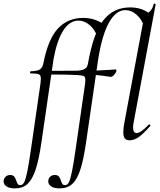

<svg xmlns="http://www.w3.org/2000/svg" viewBox="-123 -767 884 1062"><path d="M-103 237Q-103 222 -93 211.5Q-83 201 -67 201Q-52 201 -45 209Q-38 217 -33 232Q-29 245 -24.5 251Q-20 257 -10 257Q2 257 10.5 241.5Q19 226 28 182Q37 138 50 47L101 -306Q103 -326 103 -332Q103 -351 92 -356Q81 -361 46 -361Q43 -361 43 -366Q43 -368 44.5 -370.5Q46 -373 47 -373Q82 -373 97.5 -383Q113 -393 117 -418Q144 -553 198.5 -610.5Q253 -668 337 -668Q400 -668 451 -633L413 -570Q400 -605 372 -629Q344 -653 311 -653Q262 -653 227 -598.5Q192 -544 173 -439L106 21Q92 118 73.5 172.5Q55 227 28.5 251Q2 275 -40 275Q-71 275 -87 264Q-103 253 -103 237ZM349 -325Q349 -342 340.5 -346Q332 -350 303 -352Q249 -355 133 -355V-375Q269 -375 307 -376Q334 -378 348 -387.5Q362 -397 365 -418L379 -367L348 -306Q349 -313 349 -325ZM144 236Q144 221 154 211Q164 201 180 201Q196 201 202.5 209Q209 217 214 232Q218 245 222.5 251Q227 257 237 257Q250 257 258 241.5Q266 226 275 182.5Q284 139 297 47L348 -306Q350 -326 350 -332Q350 -351 339 -356Q328 -361 293 -361Q290 -361 290 -366Q290 -368 291.5 -370.5Q293 -373 294 -373Q330 -373 345 -382.5Q360 -392 364 -418Q394 -587 450 -656.5Q506 -726 596 -726Q661 -726 706 -691L671 -628Q660 -661 632 -686Q604 -711 571 -711Q518 -711 479.5 -641.5Q441 -572 420 -439L353 21Q339 118 321 172.5Q303 227 276 251Q249 275 207 275Q176 275 160 264Q144 253 144 236ZM378 -353 380 -376Q409 -376 489 -381Q507 -383 514 -383Q521 -383 521 -376Q521 -368 509 -354Q497 -340 487 -342Q479 -343 446 -348Q413 -353 378 -353ZM559 -36Q559 -58 565 -89L677 -690Q692 -690 706.5 -704.5Q721 -719 727 -744Q728 -748 733.5 -746.5Q739 -745 738 -743L616 -89Q613 -73 613 -62Q613 -31 633 -31Q655 -31 699 -77Q701 -79 703 -79Q706 -79 708 -75.5Q710 -72 707 -69Q672 -29 646 -10Q620 9 594 9Q576 9 567.5 -1.5Q559 -12 559 -36Z"/></svg>

Font: Cormorant Garamond
Style: Italic
Weight: 400
Italic angle: -10°
Designer: Christian Thalmann (Catharsis Fonts)
Foundry: Catharsis Fonts
Version: Version 4.000